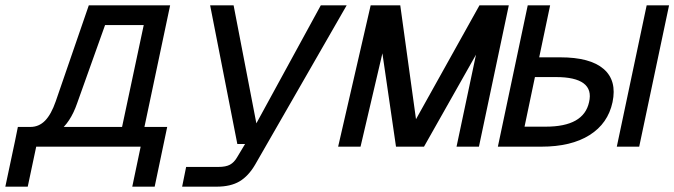

<svg xmlns="http://www.w3.org/2000/svg" viewBox="-88 -550 2529 720"><path d="M-31 -23 -21 -74H26Q58 -74 81 -97.5Q104 -121 121 -170L245 -530H550L438 0H354L451 -456H306L201 -162Q176 -90 131.5 -56.5Q87 -23 16 -23ZM-68 150 -22 -67H62L16 150ZM-36 0 -21 -74H506L491 0ZM408 150 455 -74H539L492 150Z M595 150 610 76H731Q759 76 774.5 67.5Q790 59 801 40L831 -10H802L700 -530H788L881 -48L854 -52L1115 -530H1212L869 67Q844 110 810.5 130Q777 150 724 150Z M1180 0 1302 -530H1413L1472 -103L1710 -530H1820L1708 0H1624L1697 -345L1502 0H1397L1346 -350L1264 0Z M1779 0 1891 -530H1975L1934 -335H2013Q2125 -335 2175.5 -291.5Q2226 -248 2209 -167Q2192 -87 2123 -43.5Q2054 0 1942 0ZM1879 -75H1958Q2030 -75 2070.5 -98Q2111 -121 2121 -167Q2132 -214 2100.5 -237.5Q2069 -261 1997 -261H1918ZM2225 0 2337 -530H2421L2309 0Z"/></svg>

Font: Geist Mono
Style: Italic
Weight: 400
Italic angle: -12°
Monospace: yes
Designer: Basement.studio, Andrés Briganti, Mateo Zaragoza
Foundry: Basement.studio, Vercel, Andrés Briganti, Guido Ferreyra, Mateo Zaragoza
Version: Version 1.500